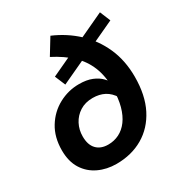

<svg xmlns="http://www.w3.org/2000/svg" viewBox="-177 -875 955 1014"><g transform="rotate(-30 300.0 -368.5)"><path d="M241.2 12Q181.8 12 132.7 -11.4Q83.6 -34.7 54.8 -80.5Q26 -126.3 26 -194.1Q26 -274.3 61.7 -332.2Q97.3 -390.1 155.3 -421.3Q213.2 -452.5 278.6 -452.5Q325.2 -452.5 357.5 -439.2Q389.9 -425.9 410.2 -404.5Q430.5 -383.1 439.9 -358.5L429 -285.1Q407 -320.6 376.2 -336.9Q345.4 -353.1 304.5 -353.1Q259.2 -353.1 226.3 -332.2Q193.5 -311.2 175.7 -277.2Q158 -243.2 158 -202.5Q158 -151.5 183.5 -124.9Q208.9 -98.2 254.5 -98.2Q290.3 -98.2 321.1 -113.5Q351.9 -128.9 374.7 -159.6Q397.5 -190.3 410.2 -236.1Q422.9 -281.9 422.9 -343.4Q422.9 -419.3 399.8 -476Q376.8 -532.6 331.3 -575.6Q285.9 -618.6 217.8 -653.5L276.3 -749.2Q358.3 -714.2 420.8 -655.8Q483.4 -597.4 518.8 -517.8Q554.2 -438.2 554.2 -339Q554.2 -226.7 514.3 -148.5Q474.4 -70.4 403.8 -29.2Q333.2 12 241.2 12ZM215.6 -486.3 188.9 -550 564.7 -725.5 591.2 -661.1Z"/></g></svg>

Font: SourceCodeVF
Style: Italic
Weight: 200
Italic angle: -11°
Monospace: yes
Designer: Paul D. Hunt, Teo Tuominen
Foundry: Adobe
Version: Version 1.026;hotconv 1.1.0;makeotfexe 2.6.0